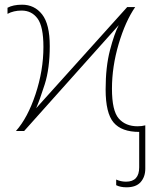

<svg xmlns="http://www.w3.org/2000/svg" viewBox="-20 -558 658 818"><path d="M519 240Q560 240 579.5 217.5Q599 195 599 161V-24Q591 -22 583.5 -21Q576 -20 566 -20Q515 -20 486 -53Q457 -86 457 -180Q457 -274 485.5 -370.5Q514 -467 556 -528H522L134 -97Q149 -131 170.5 -198.5Q192 -266 192 -362Q192 -455 159.5 -496.5Q127 -538 74 -538Q36 -538 12 -525V-499Q38 -513 72 -513Q115 -513 140 -479Q165 -445 165 -358Q165 -258 131.5 -157Q98 -56 48 0H83L486 -451Q467 -415 448.5 -344Q430 -273 430 -177Q430 -76 464 -36Q498 4 573 4V155Q573 216 517 216Q495 216 475 207V231Q493 240 519 240Z"/></svg>

Font: Noto Sans UI Thin
Style: Regular
Weight: 250
Designer: Monotype Design Team
Foundry: Monotype Imaging Inc.
Version: Version 1.901